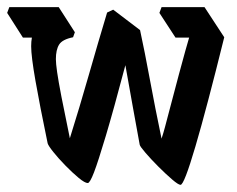

<svg xmlns="http://www.w3.org/2000/svg" viewBox="-49 -514 663 536"><path d="M455 2Q449 2 431.5 -13Q414 -28 393.5 -48.5Q373 -69 357.5 -87Q342 -105 341 -110Q331 -163 322 -214.5Q313 -266 301 -332Q268 -207 246.5 -135Q225 -63 213.5 -33Q202 -3 196 -3Q188 -3 170.5 -17.5Q153 -32 133.5 -52Q114 -72 100 -89.5Q86 -107 84 -114Q62 -220 50 -288.5Q38 -357 38 -385Q38 -398 40 -409H15L-29 -478L-23 -494H115L160 -424L155 -410Q125 -404 116 -389.5Q107 -375 107 -349Q107 -337 110.5 -312.5Q114 -288 122.5 -244Q131 -200 146 -128Q173 -214 199 -305Q225 -396 250 -479L267 -487L342 -430Q355 -370 369.5 -291.5Q384 -213 402 -127Q407 -142 411.5 -159Q416 -176 421 -195Q439 -264 450.5 -306.5Q462 -349 468.5 -372.5Q475 -396 479 -409H441L396 -478L402 -494H522L577 -410Q528 -212 496.5 -105Q465 2 455 2Z"/></svg>

Font: Jaini Purva
Style: Regular
Weight: 400
Designer: Maithili Shingre, Girish Dalvi (Devanagari), Taresh Vohra (Latin)
Foundry: Ek Type
Version: Version 2.000; ttfautohint (v1.8.4.7-5d5b)